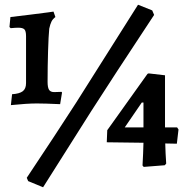

<svg xmlns="http://www.w3.org/2000/svg" viewBox="-20 -698 797 811"><path d="M31 -300Q62 -302 76 -312.5Q90 -323 90 -347V-545Q90 -567 83 -574Q76 -581 57 -581Q46 -581 25 -579L20 -584L24 -626L107 -636Q158 -642 181.5 -645.5Q205 -649 206 -649L214 -626Q203 -618 197.5 -607Q192 -596 188 -577Q185 -547 183 -481.5Q181 -416 181 -352Q181 -329 187 -319Q193 -309 209 -309L240 -310L242 -307L234 -258Q169 -261 136 -261Q94 -261 26 -254ZM99 67 93 53Q219 -136 302 -265L563 -678L623 -654L631 -635Q450 -361 365 -228Q279 -91 162 93ZM582 1Q585 -51 586 -95L431 -97L433 -148L603 -386L608 -388L677 -380V-160H728L734 -151L727 -91L678 -92Q679 -50 682 -7L676 0L587 7ZM586 -160V-265H579L507 -160Z"/></svg>

Font: Alegreya
Style: Bold
Weight: 700
Designer: Juan Pablo del Peral
Foundry: Huerta Tipografica
Version: Version 2.008; ttfautohint (v1.8)